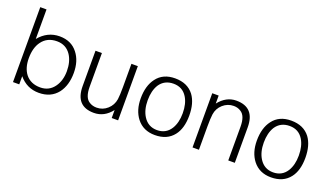

<svg xmlns="http://www.w3.org/2000/svg" viewBox="-53 -953 2093 1211"><g transform="rotate(20 993.5 -347.5)"><path d="M397.9 -285.2Q397.9 -202.1 357.9 -148.9Q313 -91.8 231.9 -91.8Q151.9 -91.8 99.1 -154.8V-100.1H57.1V-603H99.1V-404.8Q154.3 -471.7 235.8 -472.2Q314.9 -472.2 357.9 -416Q397.9 -365.2 397.9 -285.2ZM353 -280.8Q353 -344.7 325.2 -387.2Q292 -437 231 -437Q165 -437 129.9 -388.2Q99.1 -346.2 99.1 -275.9Q99.1 -210.9 129.9 -170.9Q165 -127 229 -127Q289.1 -127 323.2 -175.8Q353 -218.8 353 -280.8Z M762.7 -100.1H719.7V-153.8Q671.9 -91.8 601.6 -91.8Q478.5 -91.8 478.5 -227.1V-463.9H521.5V-237.8Q521.5 -163.6 558.6 -142.1Q579.6 -128.9 606.9 -128.9Q647.9 -128.9 678.7 -156.5Q709.5 -184.1 715.8 -225.1Q719.7 -253.9 719.7 -306.2V-463.9H762.7Z M1174.3 -280.8Q1174.3 -195.8 1136.2 -147Q1093.3 -91.8 1011.2 -91.8Q933.1 -91.8 889.2 -147.9Q849.1 -199.7 849.1 -279.8Q849.1 -364.7 888.2 -416Q930.2 -472.2 1011.2 -472.2Q1094.2 -472.2 1137.2 -416Q1174.3 -365.7 1174.3 -280.8ZM1130.4 -280.8Q1130.4 -345.7 1104.5 -387.2Q1073.7 -437 1013.2 -437Q952.1 -437 920.4 -389.2Q894.5 -347.2 894.5 -283.2Q894.5 -219.2 921.4 -176.8Q953.6 -126 1013.2 -126Q1073.2 -126 1104.5 -175.8Q1130.4 -217.8 1130.4 -280.8Z M1545.9 -100.1H1502V-326.2Q1502 -400.4 1464.8 -421.9Q1444.8 -435.1 1418 -435.1Q1377 -435.1 1345.9 -407.5Q1314.9 -379.9 1309.1 -338.9Q1305.2 -309.1 1305.2 -257.8V-100.1H1262.2V-463.9H1305.2V-410.2Q1354 -472.2 1421.9 -472.2Q1545.9 -472.2 1545.9 -337.9Z M1953.6 -280.8Q1953.6 -195.8 1915.5 -147Q1872.6 -91.8 1790.5 -91.8Q1712.4 -91.8 1668.5 -147.9Q1628.4 -199.7 1628.4 -279.8Q1628.4 -364.7 1667.5 -416Q1709.5 -472.2 1790.5 -472.2Q1873.5 -472.2 1916.5 -416Q1953.6 -365.7 1953.6 -280.8ZM1909.7 -280.8Q1909.7 -345.7 1883.8 -387.2Q1853 -437 1792.5 -437Q1731.4 -437 1699.7 -389.2Q1673.8 -347.2 1673.8 -283.2Q1673.8 -219.2 1700.7 -176.8Q1732.9 -126 1792.5 -126Q1852.5 -126 1883.8 -175.8Q1909.7 -217.8 1909.7 -280.8Z"/></g></svg>

Font: Kikakui Sans Pro
Style: Regular
Weight: 400
Version: 0.2